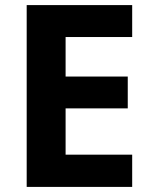

<svg xmlns="http://www.w3.org/2000/svg" viewBox="-20 -734 592 754"><path d="M499.1 0H84.8V-714H499.1V-588.6H237.6V-433.4H481.7V-308.4H237.6V-126.6H499.1Z"/></svg>

Font: Noto Sans Khmer
Style: Regular
Weight: 400
Designer: Danh Hong and the Monotype Design Team
Foundry: Monotype Imaging Inc.
Version: Version 2.003